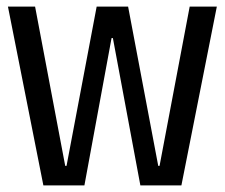

<svg xmlns="http://www.w3.org/2000/svg" viewBox="-20 -560 679 580"><path d="M4 -540H86L177 -59H181L272 -540H367L458 -59H462L553 -540H635L528 0H404L321 -445H317L235 0H111Z"/></svg>

Font: Pathway Extreme Condensed
Style: Regular
Weight: 400
Width: 3
Version: Version 1.001;gftools[0.9.26]